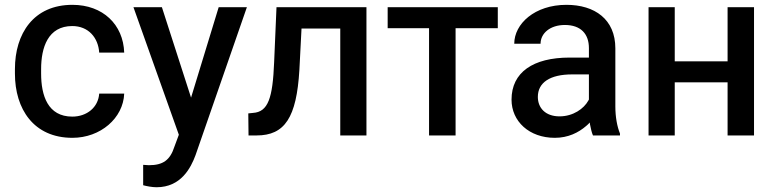

<svg xmlns="http://www.w3.org/2000/svg" viewBox="-20 -558 3196 791"><path d="M277.8 -77.6C176.8 -77.6 149.4 -164.6 149.4 -254.9V-273.4C149.4 -362.3 177.7 -450.7 277.8 -450.7C344.2 -450.7 384.8 -402.8 388.7 -341.3H491.7C487.8 -457 403.8 -538.1 278.3 -538.1C118.2 -538.1 41.5 -419.4 41.5 -273.4V-254.9C41.5 -108.9 118.7 9.8 278.3 9.8C394 9.8 487.8 -71.3 491.7 -172.4H388.7C384.8 -115.7 337.9 -77.6 277.8 -77.6Z M647 -528.3H529.8L716.8 -2.9L698.7 45.9C680.7 102.1 651.4 122.6 593.3 122.6C588.4 122.6 574.2 121.1 569.8 121.1V205.1C584 209 606.4 213.4 625 213.4C725.6 213.4 766.1 133.8 785.6 81.1L997.1 -528.3H880.9L767.1 -155.8Z M1119.1 -528.3 1109.4 -302.2C1103.5 -154.3 1085 -96.7 1022 -92.8L1002.9 -90.8L1003.9 0H1037.1C1153.3 0 1201.7 -73.7 1213.4 -269.5L1222.2 -440.4H1381.8V0H1489.7V-528.3Z M2030.8 -528.3H1577.1V-441.9H1747.6V0H1856.9V-441.9H2030.8Z M2410.6 -45.9C2414.1 -28.3 2417.5 -12.2 2422.9 0H2534.2V-7.8C2522.5 -36.1 2515.1 -76.2 2515.1 -119.6V-358.9C2515.1 -478.5 2430.2 -538.1 2313.5 -538.1C2182.6 -538.1 2098.6 -459.5 2098.6 -377.9H2207C2207 -420.9 2246.6 -455.1 2307.1 -455.1C2373 -455.1 2406.2 -418 2406.2 -359.9V-320.8H2326.7C2175.8 -320.8 2087.4 -259.8 2087.4 -147.5C2087.4 -58.1 2160.2 9.8 2265.6 9.8C2320.8 9.8 2363.3 -11.7 2395 -39.1C2400.4 -43.5 2405.3 -48.3 2409.7 -53.2C2410.2 -50.8 2410.2 -48.3 2410.6 -45.9ZM2403.8 -143.6C2385.7 -110.4 2341.3 -78.6 2285.2 -78.6C2227.1 -78.6 2195.8 -113.3 2195.8 -158.7C2195.8 -217.8 2245.6 -251.5 2337.4 -251.5H2406.2V-147.9C2405.8 -146.5 2404.8 -145 2403.8 -143.6Z M2759.8 -528.3H2651.9V0H2759.8V-218.8H2977.5V0H3086.4V-528.3H2977.5V-305.2H2759.8Z"/></svg>

Font: Bert Sans Medium
Style: Regular
Weight: 500
Designer: Christian Robertson (Google), Cristiano Sobral
Foundry: Google, Cristiano Sobral
Version: Version 3.101